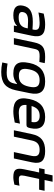

<svg xmlns="http://www.w3.org/2000/svg" viewBox="1105 -1775 876 3126"><g transform="rotate(90 1543.0 -212.0)"><path d="M381 -509C322 -509 267 -501 202 -486L183 -400C243 -412 301 -419 350 -419C449 -419 479 -395 462 -315L459 -303C400 -307 358 -308 333 -308C174 -308 96 -259 73 -151C50 -43 104 9 229 9C303 9 357 -9 399 -50H405L395 0H499L561 -288C594 -446 545 -509 381 -509ZM178 -152C189 -207 232 -231 323 -231C350 -231 397 -229 442 -226L437 -202C420 -119 367 -78 266 -78C193 -78 167 -101 178 -152Z M899 -419C920 -419 958 -418 989 -415L1008 -502C976 -507 943 -509 908 -509C751 -509 699 -463 670 -330L600 0H704L775 -330C790 -401 808 -419 899 -419Z M1006 -256 1004 -244C967 -70 1023 9 1175 9C1257 9 1301 -16 1342 -51H1349L1339 -4C1322 80 1274 117 1161 117C1116 117 1059 111 1015 103L997 189C1052 200 1100 206 1151 206C1331 206 1414 133 1449 -28L1496 -255C1533 -426 1471 -509 1306 -509C1141 -509 1042 -427 1006 -256ZM1109 -247 1110 -253C1135 -370 1187 -419 1286 -419C1386 -419 1417 -370 1392 -253L1391 -247C1366 -130 1315 -81 1215 -81C1116 -81 1084 -130 1109 -247Z M2067 -270C2100 -422 2043 -509 1886 -509C1726 -509 1629 -427 1593 -256L1591 -244C1554 -71 1618 9 1791 9C1843 9 1908 1 1975 -14L1993 -99C1947 -89 1867 -80 1819 -80C1720 -80 1681 -116 1689 -205H2010C2046 -205 2056 -218 2067 -270ZM1706 -288C1733 -380 1781 -420 1867 -420C1953 -420 1983 -373 1966 -288Z M2164 -295 2101 0H2205L2267 -291C2286 -380 2332 -419 2420 -419C2507 -419 2536 -380 2518 -291L2456 0H2560L2623 -295C2654 -444 2599 -509 2439 -509C2278 -509 2195 -444 2164 -295Z M2902 -81C2840 -81 2827 -100 2842 -173L2893 -411H3068L3086 -500H2911L2939 -630H2835L2807 -500H2736L2718 -411H2788L2737 -169C2708 -33 2742 9 2864 9C2904 9 2936 2 2986 -8L3004 -91C2962 -84 2933 -81 2902 -81Z"/></g></svg>

Font: LT Wave Text Medium Italic
Style: Regular
Weight: 500
Designer: Daniel Lyons
Version: Version 2.5 (Glyphs App)